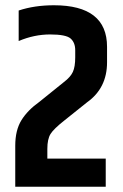

<svg xmlns="http://www.w3.org/2000/svg" viewBox="-20 -710 466 730"><path d="M185 -690Q387 -690 387 -532V-473Q387 -375 311 -321L226 -253Q184 -220 172 -200.5Q160 -181 160 -144V-107H382V0H38V-156Q38 -215 61.5 -253Q85 -291 130 -323L223 -398Q248 -417 257 -436.5Q266 -456 266 -492V-519Q266 -548 248.5 -563.5Q231 -579 170.5 -579Q110 -579 51 -554V-670Q111 -690 185 -690Z"/></svg>

Font: Khand Semibold
Style: Regular
Weight: 600
Designer: Devanagari: Sanchit Sawaria, Jyotish Sonowal; Latin: Satya Rajpurohit
Foundry: Indian Type Foundry
Version: Version 1.100;PS 1.0;hotconv 1.0.78;makeotf.lib2.5.61930; tt